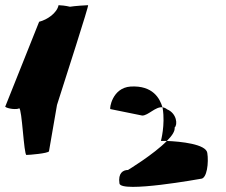

<svg xmlns="http://www.w3.org/2000/svg" viewBox="-44 -742 872 741"><path d="M-24 -330C-14 -322 21 -318 30 -324C41 -324 48 -144 58 -144C69 -144 141 -150 145 -158L176 -337C208 -438 300 -722 296 -722C290 -722 243 -719 226 -716C210 -720 189 -722 182 -722C176 -692 139 -666 107 -658ZM417 -34C423 4 731 -52 731 -52C755 -52 762 -115 756 -152C751 -186 653 -196 600 -198C549 -146 450 -86 450 -86C431 -86 411 -74 417 -34ZM382 -321 505 -296C528 -296 556 -331 583 -328C573 -362 546 -413 460 -408C388 -403 378 -321 382 -321ZM577 -198H600C620 -218 632 -236 630 -250C642 -260 639 -304 601 -320C595 -325 589 -327 583 -328C583 -326 584 -325 584 -323C594 -260 577 -198 577 -198Z"/></svg>

Font: Ampere
Style: RevIta
Weight: 400
Version: Version 1